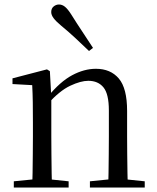

<svg xmlns="http://www.w3.org/2000/svg" viewBox="-20 -838 701 858"><path d="M41.7 0V-27.8L150.4 -38.6H182.8L286.7 -27.8V0ZM123.9 0Q125.1 -24.4 125.6 -65.3Q126.1 -106.3 126.6 -150.7Q127.1 -195.1 127.1 -228.5V-289.4Q127.1 -340.8 126.5 -380.8Q125.9 -420.7 123.9 -457.5L35.8 -462.4V-487.9L189.9 -528L202.9 -519.8L209.3 -403.1V-401.7V-228.5Q209.3 -195.1 209.8 -150.7Q210.3 -106.3 210.8 -65.3Q211.3 -24.4 212.3 0ZM381.8 0V-27.8L489.3 -38.6H522.3L626.8 -27.8V0ZM463.5 0Q464.5 -24.4 465 -64.8Q465.5 -105.3 466 -149.7Q466.5 -194.1 466.5 -228.5V-344.3Q466.5 -418.1 442.4 -447.5Q418.3 -476.9 374.6 -476.9Q340.9 -476.9 293.8 -454.8Q246.6 -432.7 192.2 -372.4L183.7 -406H193.8Q248.4 -472.9 302.1 -501.7Q355.9 -530.6 408.5 -530.6Q474 -530.6 511 -487.1Q548 -443.5 548 -342.4V-228.5Q548 -194.1 548.5 -149.7Q549 -105.3 549.6 -64.8Q550.2 -24.4 551.2 0ZM395.6 -624 377.8 -610.1Q347.5 -639.2 316.7 -667.9Q285.9 -696.6 252.7 -723.8Q229.8 -742.9 219.4 -757Q208.9 -771.1 208.9 -783.8Q208.9 -800.3 219.7 -809.1Q230.5 -817.9 243.6 -817.9Q257.8 -817.9 270.3 -807.8Q282.8 -797.8 298.6 -773Q322.9 -734 347.7 -696.9Q372.5 -659.9 395.6 -624Z"/></svg>

Font: Noto Serif SC
Style: Regular
Weight: 200
Designer: Ryoko NISHIZUKA 西塚涼子 (kana & ideographs); Frank Grießhammer (Latin, Greek & Cyrillic); Wenlong ZHANG 张文龙 (bopomofo); San
Foundry: Adobe
Version: Version 2.001;hotconv 1.1.0;makeotfexe 2.6.0